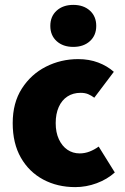

<svg xmlns="http://www.w3.org/2000/svg" viewBox="-20 -754 512 786"><path d="M288 12Q215 12 157 -19Q99 -50 65.5 -108.5Q32 -167 32 -250Q32 -333 69.5 -391.5Q107 -450 168 -481Q229 -512 300 -512Q345 -512 382 -498Q419 -484 446 -460L366 -354Q354 -363 341 -368.5Q328 -374 310 -374Q279 -374 256 -359Q233 -344 220.5 -316Q208 -288 208 -250Q208 -212 221 -184Q234 -156 256 -141Q278 -126 306 -126Q327 -126 346.5 -133.5Q366 -141 384 -154L450 -48Q419 -20 376 -4Q333 12 288 12ZM280 -562Q238 -562 212 -585.5Q186 -609 186 -648Q186 -687 212 -710.5Q238 -734 280 -734Q322 -734 348 -710.5Q374 -687 374 -648Q374 -609 348 -585.5Q322 -562 280 -562Z"/></svg>

Font: Source Sans 3 Black
Style: Regular
Weight: 900
Designer: Paul D. Hunt
Foundry: Adobe
Version: Version 3.046;hotconv 1.0.118;makeotfexe 2.5.65603